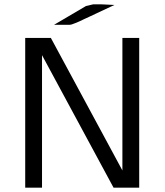

<svg xmlns="http://www.w3.org/2000/svg" viewBox="-20 -871 765 891"><path d="M231 -756 379 -843 413 -851H448L511 -848L398 -795Q382 -788 371 -782.5Q360 -777 350 -772.5Q340 -768 334 -765.5Q328 -763 322 -761Q316 -759 314 -758Q312 -757 308 -756.5Q304 -756 303 -756Q302 -756 298 -756Q294 -756 293 -756ZM97 0V-695H216L548 -80V-695H626V0H507L175 -615V0Z"/></svg>

Font: Coval
Style: Light
Weight: 300
Foundry: Context Ltd
Version: Version 001.000